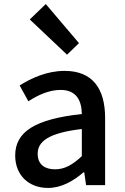

<svg xmlns="http://www.w3.org/2000/svg" viewBox="-20 -914 615 948"><path d="M217 14C283 14 342 -20 392 -63H396L405 0H499V-331C499 -478 436 -564 299 -564C211 -564 134 -528 77 -492L120 -414C167 -444 221 -470 279 -470C360 -470 383 -414 384 -351C155 -326 55 -265 55 -146C55 -49 122 14 217 14ZM252 -78C203 -78 166 -100 166 -155C166 -216 221 -258 384 -277V-143C339 -101 300 -78 252 -78ZM311 -644 370 -701 206 -894 127 -818Z"/></svg>

Font: GenYoGothic2 TW M
Style: Regular
Weight: 500
Version: Version 2.100;PS 2.1;hotconv 16.6.51;makeotf.lib2.5.65220 DE